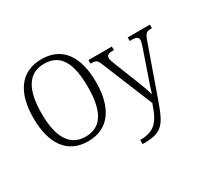

<svg xmlns="http://www.w3.org/2000/svg" viewBox="-188 -989 1580 1492"><g transform="rotate(-30 602.0 -242.5)"><path d="M338 10C527 10 619 -136 619 -358C619 -585 528 -725 339 -725C151 -725 57 -585 57 -359C57 -132 149 10 338 10ZM338 -31C193 -31 130 -152 130 -358C130 -564 193 -684 339 -684C490 -684 545 -564 545 -358C545 -153 487 -31 338 -31ZM691 203V240H696C867 240 900 196 970 -5L1124 -440C1144 -496 1154 -504 1201 -504H1204V-536H1005V-504H1024C1067 -504 1081 -493 1081 -468C1081 -456 1075 -435 1067 -412L991 -191C974 -141 958 -98 947 -58C938 -96 911 -169 889 -222L815 -408C802 -442 797 -456 797 -468C797 -493 810 -504 850 -504H863V-536H653V-504H656C703 -504 712 -497 730 -453L916 1C871 132 832 203 691 203Z"/></g></svg>

Font: Noto Serif Light
Style: Regular
Weight: 300
Designer: Monotype Design Team
Foundry: Monotype Imaging Inc.
Version: Version 2.013